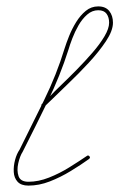

<svg xmlns="http://www.w3.org/2000/svg" viewBox="-20 -569 373 600"><path d="M119 -236Q115 -232 111 -236Q107 -240 111 -244Q117 -250 123.5 -256Q130 -262 136 -268Q149 -282 172 -304Q195 -326 220.5 -352Q246 -378 269 -404.5Q292 -431 306.5 -455.5Q321 -480 321 -498Q321 -515 313 -526Q305 -537 287 -537Q268 -537 252.5 -523.5Q237 -510 225.5 -490Q214 -470 206 -449Q198 -428 194 -414Q168 -332 129 -252Q90 -172 51 -95Q51 -95 51 -95Q51 -95 51 -95Q42 -81 37 -58.5Q32 -36 38 -18.5Q44 -1 69 -1Q100 -1 133 -14Q166 -27 196.5 -46Q227 -65 252 -82Q256 -85 260 -80Q263 -76 258 -72Q233 -54 201 -34.5Q169 -15 135.5 -2Q102 11 69 11Q46 11 35 -1Q24 -13 23 -31.5Q22 -50 27 -69Q32 -88 41 -101Q41 -101 41 -101Q41 -101 41 -101Q79 -177 118 -256.5Q157 -336 182 -418Q187 -434 196 -456.5Q205 -479 218 -500Q231 -521 248 -535Q265 -549 287 -549Q310 -549 321.5 -534.5Q333 -520 333 -498Q333 -473 311 -440Q289 -407 257 -372.5Q225 -338 193.5 -308Q162 -278 144 -260Q138 -254 131.5 -248Q125 -242 119 -236Q119 -236 119 -236Q119 -236 119 -236Z"/></svg>

Font: FRB American Cursive Guidelines Arrows Thin
Style: Italic
Weight: 100
Italic angle: -25°
Version: Version 2.0;Modular Font Editor K font №1